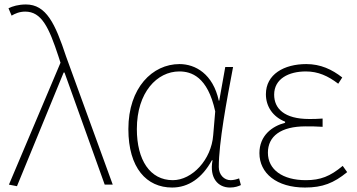

<svg xmlns="http://www.w3.org/2000/svg" viewBox="-20 -827 1597 860"><path d="M56 7 265 -502H269L449 0H485L276 -574C227 -722 187 -807 96 -807C63 -807 36 -799 18 -790L32 -757C47 -766 67 -775 93 -775C166 -775 199 -705 242 -574L251 -546L20 0Z M751 13C824 13 885 -29 929 -109H932C917 -29 957 13 1010 13C1033 13 1048 7 1059 2L1051 -28C1041 -24 1026 -20 1013 -20C984 -20 960 -44 960 -79C960 -188 995 -375 1024 -527H989L962 -376H960C934 -496 855 -540 784 -540C663 -540 555 -434 555 -249C555 -74 637 13 751 13ZM754 -20C652 -20 593 -110 593 -249C593 -414 684 -507 783 -507C836 -507 910 -485 944 -328L935 -222C927 -112 841 -20 754 -20Z M1346 13C1425 13 1475 -7 1535 -56L1515 -84C1459 -37 1415 -20 1350 -20C1246 -20 1180 -67 1180 -143C1180 -217 1238 -261 1349 -261C1374 -261 1394 -261 1425 -259V-296C1398 -294 1385 -294 1365 -294C1253 -294 1208 -341 1208 -403C1208 -474 1273 -507 1350 -507C1405 -507 1449 -487 1495 -452L1513 -480C1467 -516 1416 -540 1352 -540C1252 -540 1171 -494 1171 -405C1171 -350 1202 -304 1257 -282V-277C1199 -262 1142 -220 1142 -141C1142 -51 1219 13 1346 13Z"/></svg>

Font: Noto Sans CJK Thin
Style: Regular
Weight: 100
Designer: Ryoko NISHIZUKA (kana & ideographs); Paul D. Hunt (Latin, Greek & Cyrillic); Wenlong ZHANG (bopomofo); Sandoll Communica
Foundry: Adobe Systems Incorporated
Version: Version 1.000;PS 1;hotconv 1.0.78;makeotf.lib2.5.61930